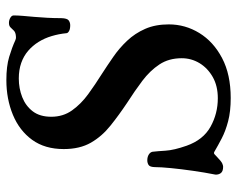

<svg xmlns="http://www.w3.org/2000/svg" viewBox="-92 -656 762 618"><g transform="rotate(-90 289.0 -347.0)"><path d="M36.1 -35.2Q43 -69.8 48.3 -107.4Q53.7 -145 56.9 -177.7Q60.1 -210.4 60.1 -230Q60.5 -245.6 67.1 -249.8Q73.7 -253.9 82 -253.9Q93.8 -253.9 101.8 -248.3Q109.9 -242.7 109.9 -233.4Q111.3 -222.2 113 -195.1Q114.7 -168 128.9 -127.4Q147.9 -73.7 190.2 -50.3Q232.4 -26.9 281.7 -26.9Q321.3 -26.9 350.1 -43.2Q378.9 -59.6 394.8 -85.9Q410.6 -112.3 410.6 -143.1Q410.6 -184.6 390.6 -214.8Q370.6 -245.1 337.9 -269.8Q305.2 -294.4 267.1 -318.8Q227.5 -345.2 193.4 -372.6Q159.2 -399.9 138.7 -435.5Q118.2 -471.2 118.2 -522.9Q118.2 -583.5 147.9 -624.5Q177.7 -665.5 228.5 -686.5Q279.3 -707.5 340.3 -707.5Q384.8 -707.5 414.8 -698.5Q444.8 -689.5 468.3 -678.7Q470.7 -677.7 473.4 -677Q476.1 -676.3 481.4 -676.8Q493.7 -677.7 499.3 -683.3Q504.9 -689 509.8 -694.1Q514.6 -699.2 524.4 -699.2Q533.2 -699.2 541 -694.6Q548.8 -689.9 548.3 -683.1Q548.3 -670.9 546.9 -654.3Q545.4 -637.7 543.7 -617.9Q542 -598.1 540.8 -576.2Q539.6 -554.2 539.6 -530.8Q539.1 -511.7 532.2 -506.8Q525.4 -502 516.6 -502Q504.9 -502 498.3 -505.6Q491.7 -509.3 491.2 -513.7Q488.8 -538.6 481.9 -561.5Q475.1 -584.5 463.1 -603.8Q451.2 -623 434.3 -637.5Q417.5 -651.9 395.3 -659.7Q373 -667.5 345.2 -667.5Q313.5 -667.5 285.4 -656.5Q257.3 -645.5 239.7 -622.6Q222.2 -599.6 222.2 -563Q222.2 -524.9 242.7 -496.1Q263.2 -467.3 294.7 -444.3Q326.2 -421.4 358.9 -400.9Q386.2 -383.3 414.8 -363.5Q443.4 -343.8 467 -318.6Q490.7 -293.5 505.1 -260.7Q519.5 -228 519.5 -184.6Q519.5 -131.8 491.7 -86.4Q463.9 -41 411.1 -13.2Q358.4 14.6 282.7 14.6Q239.3 14.6 207.8 6.3Q176.3 -2 152.8 -14.2Q129.4 -26.4 109.4 -38.1Q105 -40.5 101.6 -37.6Q98.1 -34.7 93.3 -29.8Q78.6 -15.6 72 -12.7Q65.4 -9.8 61.5 -9.8Q46.4 -9.8 40.8 -17.3Q35.2 -24.9 36.1 -35.2Z"/></g></svg>

Font: Gelasio Medium
Style: Italic
Weight: 500
Italic angle: -8.5°
Designer: Eben Sorkin
Foundry: Eben Sorkin
Version: Version 1.008